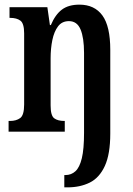

<svg xmlns="http://www.w3.org/2000/svg" viewBox="-20 -567 573 827"><path d="M257 240V187H262Q287 187 305 170.5Q323 154 332.5 114.5Q342 75 342 5V-339Q342 -404 327 -440Q312 -476 277 -476Q247 -476 230 -453.5Q213 -431 205.5 -394.5Q198 -358 198 -316V-113Q198 -69 213.5 -57.5Q229 -46 257 -46H259V0H17V-46H23Q50 -46 67 -58.5Q84 -71 84 -117V-423Q84 -466 68 -478Q52 -490 24 -490H21V-536H184L195 -459H199Q218 -504 246.5 -525.5Q275 -547 322 -547Q387 -547 421 -500.5Q455 -454 455 -352V8Q455 97 431.5 148Q408 199 366.5 219.5Q325 240 271 240Z"/></svg>

Font: Noto Serif Ethiopic ExtraCondensed SemiBold
Style: Regular
Weight: 600
Width: 2
Designer: Monotype Design Team
Foundry: Monotype Imaging Inc.
Version: Version 2.102; ttfautohint (v1.8.4.7-5d5b)